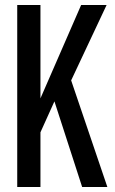

<svg xmlns="http://www.w3.org/2000/svg" viewBox="-20 -749 462 769"><path d="M49 0V-729H142V-355L305 -729H407L265 -427L410 0H309L198 -343L142 -219V0Z"/></svg>

Font: Mona Sans Condensed Medium
Style: Regular
Weight: 500
Width: 3
Designer: Deni Anggara
Foundry: GitHub
Version: Version 1.001; ttfautohint (v1.8.4.7-5d5b);gftools[0.9.31]